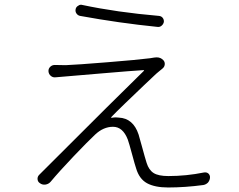

<svg xmlns="http://www.w3.org/2000/svg" viewBox="-20 -790 1040 837"><path d="M329.1 -720.7Q319.3 -722.7 313.5 -731Q307.6 -739.3 309.6 -749.5Q311.5 -759.8 320.3 -764.6Q326.2 -769.5 333 -769.5Q335.9 -769.5 337.9 -768.6Q490.2 -736.3 672.9 -720.7Q683.6 -719.7 689.5 -711.9Q695.3 -704.1 694.3 -694.3Q692.4 -684.6 684.1 -677.7Q675.8 -670.9 665 -672.9Q500 -689.5 329.1 -720.7ZM652.3 -539.1Q658.2 -540 663.1 -540Q680.7 -540 692.4 -527.3Q699.2 -519.5 698.2 -509.3Q697.3 -499 689.5 -492.2Q684.6 -488.3 678.2 -482.9Q671.9 -477.5 667 -473.6Q662.1 -469.7 660.2 -467.8Q652.3 -460.9 608.9 -419.4Q565.4 -377.9 525.4 -339.4Q485.4 -300.8 464.8 -279.3Q463.9 -278.3 464.8 -277.3Q465.8 -276.4 466.8 -276.4Q476.6 -278.3 484.4 -278.3Q492.2 -278.3 498 -277.3Q560.5 -274.4 584 -204.1Q585.9 -199.2 599.1 -150.4Q612.3 -101.6 619.1 -80.1Q628.9 -48.8 649.9 -35.6Q670.9 -22.5 713.9 -22.5Q792 -22.5 869.1 -38.1Q879.9 -40 887.7 -34.2Q895.5 -27.3 895.5 -17.6Q895.5 -4.9 886.7 5.9Q877.9 14.6 866.2 16.6Q786.1 27.3 712.9 27.3Q655.3 27.3 621.1 8.8Q586.9 -9.8 573.2 -56.6Q568.4 -70.3 555.7 -117.7Q543 -165 537.1 -181.6Q515.6 -237.3 472.7 -237.3Q430.7 -237.3 394.5 -203.1Q365.2 -175.8 302.2 -109.9Q239.3 -43.9 200.2 2.9Q191.4 12.7 178.2 14.6Q165 16.6 154.3 8.8Q143.6 2 143.6 -10.7Q143.6 -21.5 152.3 -29.3Q159.2 -36.1 166 -43Q502.9 -379.9 607.4 -481.4Q608.4 -482.4 607.9 -483.4Q607.4 -484.4 606.4 -484.4Q555.7 -481.4 419.4 -469.7Q283.2 -458 269.5 -457Q247.1 -455.1 223.6 -453.1Q210.9 -451.2 201.7 -459Q192.4 -466.8 191.4 -478.5Q190.4 -490.2 198.7 -498.5Q207 -506.8 218.8 -506.8Q233.4 -505.9 266.6 -505.9Q314.5 -507.8 447.8 -518.6Q581.1 -529.3 633.8 -536.1Q642.6 -537.1 652.3 -539.1Z"/></svg>

Font: Gen Jyuu Gothic L Monospace Light
Style: Regular
Weight: 300
Designer: [Source Han Sans]
Ryoko NISHIZUKA  (kana & ideographs); Paul D. Hunt (Latin, Greek & Cyrillic); Wenlong ZHANG  (bopomofo
Version: Version 1.002.20150607